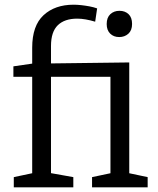

<svg xmlns="http://www.w3.org/2000/svg" viewBox="-20 -797 672 817"><path d="M38.7 0V-43.3L127 -62L117 -50.3V-481.3L127 -470.3H37V-514.7L128.7 -528L117 -513V-594Q117 -687.7 165.3 -732.3Q213.7 -777 293 -777Q307.3 -777 324.8 -775.2Q342.3 -773.3 360.2 -770Q378 -766.7 393.3 -761.3L385 -704.7Q364 -711 345 -714.3Q326 -717.7 308.7 -717.7Q254.7 -717.7 225.8 -689.5Q197 -661.3 197 -601.3V-513L186 -527L530 -531.3V-51.3L521.3 -61.7L608.3 -43.3V0H371.7V-43.3L458.7 -61.7L450 -51.3V-483L464 -470.3H186.7L197 -481.3V-50.7L187 -62L292 -43.3V0ZM487.3 -639.3Q463.7 -639.3 448.8 -654Q434 -668.7 434 -694.7Q434 -722.3 449.5 -736.7Q465 -751 488.3 -751Q512 -751 527 -736.8Q542 -722.7 542 -695Q542 -667.7 526.2 -653.5Q510.3 -639.3 487.3 -639.3Z"/></svg>

Font: Bitter Thin
Style: Regular
Weight: 100
Designer: Sol Matas, and Bitter project Authors
Foundry: Sol Matas
Version: Version 2.002